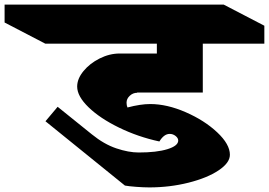

<svg xmlns="http://www.w3.org/2000/svg" viewBox="-195 -806 1171 836"><path d="M356 -359Q356 -347 360 -338Q417 -353 459 -353Q532 -353 613.5 -317.5Q695 -282 750.5 -230Q806 -178 806 -132Q806 -97 756.5 -64Q707 -31 625.5 -10.5Q544 10 455 10Q430 10 397.5 7.5Q365 5 349 2L3 -278L56 -341L205 -221Q258 -178 311.5 -160Q365 -142 409 -142Q487 -142 534 -156.5Q581 -171 581 -194Q581 -205 569.5 -214Q558 -223 544 -223Q519 -223 499 -190Q406 -210 323 -250.5Q240 -291 190.5 -339Q141 -387 141 -429Q141 -463 168.5 -496.5Q196 -530 239 -551.5Q282 -573 326 -573H488V-616H2L-175 -708V-786H779L956 -694V-616H688V-403H402V-402Q384 -402 370 -389Q356 -376 356 -359Z"/></svg>

Font: Inknut Antiqua Black
Style: Regular
Weight: 900
Designer: Claus Eggers Sørensen
Foundry: Claus Eggers Sørensen
Version: Version 1.003; ttfautohint (v1.8.2) -l 8 -r 50 -G 200 -x 14 